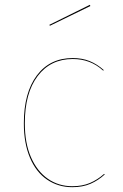

<svg xmlns="http://www.w3.org/2000/svg" viewBox="-20 -768 509 797"><path d="M411 -477 408 -475Q356 -523 282 -523Q190 -523 136.5 -452.5Q83 -382 83 -256Q83 -174 108.5 -115.5Q134 -57 178.5 -26Q223 5 280 5Q322 5 353.5 -8.5Q385 -22 412 -46L415 -44Q388 -19 355.5 -5Q323 9 280 9Q222 9 176 -22Q130 -53 104.5 -113Q79 -173 79 -256Q79 -383 133 -455Q187 -527 282 -527Q321 -527 352 -514.5Q383 -502 411 -477ZM355 -743 187 -661 185 -665 353 -748Z"/></svg>

Font: FiraGO Four
Style: Regular
Weight: 100
Designer: bBox Type
Foundry: bBox Type GmbH
Version: Version 1.001